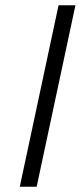

<svg xmlns="http://www.w3.org/2000/svg" viewBox="-20 -708 319 728"><path d="M55 0 202 -688H266L119 0Z"/></svg>

Font: Saira Light
Style: Italic
Weight: 300
Italic angle: -12°
Designer: Hector Gatti with collaboration of the Omnibus-Type team
Foundry: Omnibus-Type
Version: Version 1.100; ttfautohint (v1.8.3)